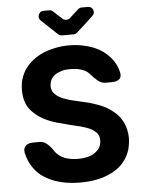

<svg xmlns="http://www.w3.org/2000/svg" viewBox="-62 -990 779 1049"><g transform="rotate(-5 327.5 -466.0)"><path d="M285.2 -807.6Q262.7 -828.1 196.3 -891.6Q182.6 -905.3 189.9 -923.8Q197.3 -942.4 216.8 -942.4H248Q259.8 -942.4 268.6 -934.6Q284.2 -918.9 317.4 -889.6Q325.2 -882.8 336.9 -882.8Q348.6 -882.8 356.4 -889.6L406.2 -934.6Q415 -942.4 426.8 -942.4H460Q480.5 -942.4 487.8 -923.8Q495.1 -905.3 480.5 -891.6Q430.7 -844.7 388.7 -807.6Q379.9 -799.8 369.1 -799.8H305.7Q293.9 -799.8 285.2 -807.6ZM48.8 -172.9Q47.9 -172.9 47.9 -172.9Q45.9 -181.6 45.9 -189.5Q45.9 -206.1 55.7 -215.8Q69.3 -230.5 99.6 -230.5Q110.4 -230.5 132.8 -230.5Q156.2 -230.5 174.8 -213.9Q194.3 -196.3 208 -174.8Q209 -173.8 210 -171.9Q210.9 -169.9 211.9 -168.9Q221.7 -156.2 234.4 -147.5Q247.1 -137.7 262.7 -131.8Q278.3 -126 296.9 -123Q314.5 -120.1 334 -120.1Q354.5 -120.1 371.1 -123Q388.7 -125 403.3 -130.9Q418 -136.7 428.7 -144.5Q440.4 -153.3 448.2 -163.1Q456.1 -172.9 460 -184.6Q463.9 -197.3 463.9 -210Q463.9 -222.7 460.9 -232.4Q457 -243.2 450.2 -252Q442.4 -259.8 432.6 -266.6Q421.9 -274.4 408.2 -280.3Q394.5 -286.1 377 -291Q360.4 -296.9 339.8 -300.8Q320.3 -305.7 300.8 -310.5Q280.3 -316.4 260.7 -321.3Q213.9 -332 177.7 -349.6Q140.6 -367.2 114.3 -391.6Q87.9 -415 74.2 -447.3Q61.5 -479.5 61.5 -520.5Q61.5 -553.7 70.3 -583Q79.1 -611.3 96.7 -636.7Q114.3 -661.1 139.6 -680.7Q164.1 -700.2 195.3 -713.9Q226.6 -727.5 262.7 -734.4Q297.9 -742.2 338.9 -742.2Q379.9 -742.2 415 -734.4Q450.2 -727.5 481.4 -713.9Q511.7 -700.2 535.2 -680.7Q558.6 -661.1 576.2 -636.7Q585 -623 591.8 -608.4Q598.6 -593.8 602.5 -578.1Q611.3 -549.8 597.7 -535.2Q584 -521.5 552.7 -521.5Q542 -521.5 520.5 -521.5Q498 -521.5 477.5 -538.1Q457 -555.7 440.4 -575.2Q437.5 -579.1 433.6 -582Q429.7 -585.9 425.8 -588.9Q409.2 -600.6 386.7 -606.4Q365.2 -612.3 336.9 -612.3Q318.4 -612.3 301.8 -610.4Q286.1 -607.4 273.4 -601.6Q259.8 -596.7 250 -589.8Q240.2 -582 233.4 -573.2Q226.6 -564.5 223.6 -553.7Q219.7 -543 219.7 -531.2Q218.8 -521.5 221.7 -512.7Q223.6 -503.9 227.5 -497.1Q232.4 -489.3 239.3 -483.4Q245.1 -477.5 252.9 -471.7Q260.7 -466.8 270.5 -461.9Q279.3 -457 290 -454.1Q300.8 -450.2 312.5 -446.3Q323.2 -443.4 335 -440.4Q351.6 -436.5 368.2 -432.6Q384.8 -428.7 401.4 -424.8Q424.8 -419.9 447.3 -412.1Q468.8 -405.3 489.3 -396.5Q509.8 -387.7 526.4 -377Q543.9 -365.2 558.6 -352.5Q573.2 -339.8 585 -324.2Q595.7 -308.6 604.5 -291Q612.3 -273.4 616.2 -252.9Q621.1 -233.4 621.1 -210Q620.1 -176.8 612.3 -147.5Q603.5 -118.2 586.9 -93.8Q570.3 -69.3 545.9 -49.8Q521.5 -31.2 489.3 -17.6Q458 -3.9 418.9 2.9Q380.9 9.8 336.9 9.8Q292 9.8 253.9 2.9Q214.8 -3.9 182.6 -17.6Q150.4 -31.2 124 -50.8Q98.6 -71.3 80.1 -98.6Q69.3 -114.3 61.5 -132.8Q52.7 -152.3 48.8 -172.9Z"/></g></svg>

Font: DeepSea
Style: Bold
Weight: 700
Designer: Stem
Version: Version 3.019;git-0a5106e0b